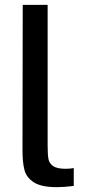

<svg xmlns="http://www.w3.org/2000/svg" viewBox="-20 -770 363 794"><path d="M73 -149 74 -750H177V-167Q177 -130 180.5 -112Q184 -94 200 -83Q216 -72 251 -72Q270 -72 285 -75V-1Q243 4 215 4Q151 4 120 -16Q89 -36 81 -67.5Q73 -99 73 -149Z"/></svg>

Font: Lopes Sans Medium
Style: Regular
Weight: 500
Designer: Gabriel Lam, Diego Maldonado
Foundry: TypeRant, Foresti Design
Version: Version 4.000